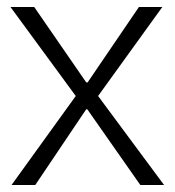

<svg xmlns="http://www.w3.org/2000/svg" viewBox="-20 -530 500 550"><path d="M13 0 197 -255 10 -510H78L227 -294H231L378 -510H445L261 -255L450 0H382L230 -217H227L81 0Z"/></svg>

Font: Bricolage Grotesque 48pt ExtraLight
Style: Regular
Weight: 200
Designer: Mathieu Triay
Foundry: Atelier Triay
Version: Version 1.000; ttfautohint (v1.8.4.7-5d5b);gftools[0.9.32]